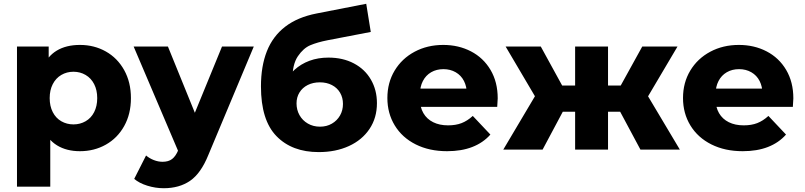

<svg xmlns="http://www.w3.org/2000/svg" viewBox="-20 -784 4217 1006"><path d="M177.1 -270.1Q177.1 -365.4 202.3 -427Q227.4 -488.6 277 -518.6Q326.6 -548.6 398.9 -548.6Q473.6 -548.6 534.5 -514.3Q595.4 -480 630.7 -416.6Q666 -353.1 666 -269.9Q666 -186.7 630.7 -123.5Q595.4 -60.3 534.5 -26.1Q473.6 8.2 398.9 8.2Q329 8.2 279.3 -22.1Q229.6 -52.3 203.3 -114.4Q177.1 -176.4 177.1 -270.1ZM69 -540.3H235.1V-439.7L233.4 -269.4L243.4 -99.2V194H69ZM489.4 -269.9Q489.4 -311.9 473.3 -343.2Q457.2 -374.5 428.5 -391.3Q399.9 -408.1 364.9 -408.1Q329.9 -408.1 301.2 -391.3Q272.6 -374.5 256.5 -343.2Q240.3 -311.9 240.3 -269.9Q240.3 -227.9 256.5 -196.5Q272.6 -165.1 301.2 -148.7Q329.9 -132.2 364.9 -132.2Q399.9 -132.2 428.5 -148.7Q457.2 -165.1 473.3 -196.5Q489.4 -227.9 489.4 -269.9Z M683.2 153.2 745.3 30.7Q763.2 45.9 786.1 54.8Q808.9 63.7 831.6 63.7Q862.8 63.7 881.7 49.2Q900.7 34.8 914.7 1.2L941.7 -62.6L955 -81L1143.3 -540.3H1309.8L1071.9 27.4Q1032.9 124.2 976.2 163.2Q919.6 202.2 837.7 202.2Q794.3 202.2 751.8 188.9Q709.3 175.7 683.2 153.2ZM680.2 -540.3H859.8L1040.2 -96.6L919.6 21.9Z M1347.3 -331.3Q1347.3 -437.2 1378.4 -515.7Q1409.4 -594.1 1474.3 -644.1Q1539.2 -694 1638.9 -713.4L1898.9 -764.2L1922.7 -616.6L1695.3 -572.9Q1643 -562.6 1606.3 -547.2Q1569.6 -531.8 1540.7 -489.2Q1511.9 -446.7 1511.9 -368.2Q1512.4 -349.9 1513.8 -334.6Q1516.2 -309 1516.8 -293.2L1465.1 -342.8Q1488.6 -386.9 1522.7 -417.9Q1556.8 -449 1601.7 -465.6Q1646.6 -482.2 1700.8 -482.2Q1776.6 -482.2 1834.2 -451.8Q1891.9 -421.4 1923.4 -366.9Q1955 -312.3 1955 -243.6Q1955 -166.7 1916.2 -108.6Q1877.3 -50.4 1808.2 -18.8Q1739 12.9 1650.1 12.9Q1510 12.9 1428.7 -70.6Q1347.3 -154 1347.3 -331.3ZM1777 -239.4Q1777 -272.4 1761.8 -298.3Q1746.6 -324.1 1719.1 -338.3Q1691.6 -352.6 1655.9 -352.6Q1620.1 -352.6 1592.3 -338.6Q1564.6 -324.6 1549.1 -299.4Q1533.7 -274.3 1533.7 -242.4Q1533.7 -208.4 1549.3 -180.6Q1565 -152.8 1593 -136.6Q1621 -120.3 1656.8 -120.3Q1691.6 -120.3 1718.8 -136.1Q1746.1 -151.8 1761.6 -178.9Q1777 -206 1777 -239.4Z M2009.7 -270.4Q2009.7 -350.7 2047.7 -414.1Q2085.8 -477.4 2152.5 -513Q2219.2 -548.6 2302.3 -548.6Q2382.7 -548.6 2447.6 -514.9Q2512.6 -481.2 2550.2 -417.7Q2587.8 -354.1 2587.8 -268.7Q2587.3 -258.3 2585.2 -224.1H2152.2V-319.8H2492.8L2426 -292.1Q2426 -330.2 2411 -359.7Q2396 -389.1 2367.7 -405.4Q2339.3 -421.7 2303.4 -421.7Q2267 -421.7 2238.9 -405.4Q2210.9 -389.1 2195.7 -359.4Q2180.4 -329.8 2180.4 -290.8V-263.9Q2180.4 -222.2 2198.4 -191.2Q2216.4 -160.2 2249.6 -143.7Q2282.7 -127.2 2327.7 -127.2Q2368.1 -127.2 2398.4 -138.9Q2428.7 -150.6 2457.2 -176.6L2549.4 -78.9Q2511.2 -35.8 2454.4 -13.8Q2397.7 8.2 2322.4 8.2Q2229.2 8.2 2158.2 -27.4Q2087.2 -63 2048.4 -126.7Q2009.7 -190.3 2009.7 -270.4Z M3199.9 -253.7 3341 -337.4 3542.2 0H3335.7ZM2817.1 -337.4 2958.2 -253.7 2822.9 0H2616.9ZM2629.2 -540.3H2813.4L2962.9 -267.7L2799.9 -250.8ZM2853.7 -335.9H3044.2V-198.4H2853.7ZM2993.4 -540.3H3165.8V0H2993.4ZM3114.4 -335.9H3305.4V-198.4H3114.4ZM3194.7 -267.7 3345.2 -540.3H3529.9L3358.7 -250.8Z M3558.7 -270.4Q3558.7 -350.7 3596.7 -414.1Q3634.8 -477.4 3701.5 -513Q3768.2 -548.6 3851.3 -548.6Q3931.7 -548.6 3996.6 -514.9Q4061.6 -481.2 4099.2 -417.7Q4136.8 -354.1 4136.8 -268.7Q4136.3 -258.3 4134.2 -224.1H3701.2V-319.8H4041.8L3975 -292.1Q3975 -330.2 3960 -359.7Q3945 -389.1 3916.7 -405.4Q3888.3 -421.7 3852.4 -421.7Q3816 -421.7 3787.9 -405.4Q3759.9 -389.1 3744.7 -359.4Q3729.4 -329.8 3729.4 -290.8V-263.9Q3729.4 -222.2 3747.4 -191.2Q3765.4 -160.2 3798.6 -143.7Q3831.7 -127.2 3876.7 -127.2Q3917.1 -127.2 3947.4 -138.9Q3977.7 -150.6 4006.2 -176.6L4098.4 -78.9Q4060.2 -35.8 4003.4 -13.8Q3946.7 8.2 3871.4 8.2Q3778.2 8.2 3707.2 -27.4Q3636.2 -63 3597.4 -126.7Q3558.7 -190.3 3558.7 -270.4Z"/></svg>

Font: iiserrat Thin
Style: Regular
Weight: 100
Designer: Akira Ohta
Foundry: Akira Ohta
Version: Version 1.200;Glyphs 3.3.1 (3343)